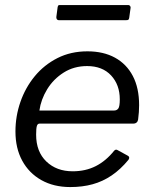

<svg xmlns="http://www.w3.org/2000/svg" viewBox="-20 -748 621 778"><path d="M264.8 10Q197.7 10 147.6 -18.2Q97.5 -46.4 70.1 -96.8Q42.6 -147.3 42.6 -215.1Q42.6 -277.1 62.7 -334.9Q82.7 -392.8 120.8 -439.1Q159 -485.4 212.9 -512.7Q266.9 -540 334.3 -540Q399.1 -540 446 -514.3Q492.9 -488.5 518.3 -440Q543.7 -391.4 543.7 -321.9Q543.7 -308.2 542.7 -293.8Q541.7 -279.5 539.7 -264Q538.7 -256.5 533.7 -251.8Q528.7 -247.1 519.4 -247.1H140Q132.4 -247.1 129.4 -237.6Q126.4 -228 126.4 -202.2Q126.4 -133.4 167.8 -93.6Q209.2 -53.9 274.5 -53.9Q326.7 -53.9 368.1 -74.9Q409.6 -96 442.8 -137.6Q447.4 -142.1 451 -141.6Q454.6 -141.1 458.5 -138.6L497.1 -117.5Q507.9 -112.3 500.8 -100.8Q468.4 -61.4 432.3 -37Q396.3 -12.6 355 -1.3Q313.7 10 264.8 10ZM442.6 -300.2Q453.3 -300.2 459.3 -308.3Q465.4 -316.5 465.4 -345.3Q465.4 -404.5 430.1 -442.4Q394.7 -480.3 333 -480.3Q279.7 -480.3 238.1 -454Q196.6 -427.8 171.2 -386.4Q145.9 -345 139.7 -300.2ZM509.1 -715.8 503.6 -676.1Q502.6 -669.7 500 -667.9Q497.4 -666.1 489 -666.1H219.6Q213.1 -666.1 210.3 -670.3Q207.4 -674.4 208.4 -680.3L213.6 -719.3Q214.9 -724.2 216.3 -725.9Q217.7 -727.5 221.1 -727.5H500.8Q504.5 -727.5 507.3 -723.5Q510.1 -719.5 509.1 -715.8Z"/></svg>

Font: Libre Franklin Thin
Style: Italic
Weight: 100
Italic angle: -8°
Designer: Pablo Impallari, Rodrigo Fuenzalida, Nhung Nguyen
Foundry: Impallari Type
Version: Version 3.000